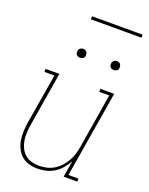

<svg xmlns="http://www.w3.org/2000/svg" viewBox="-165 -978 830 1070"><g transform="rotate(20 250.0 -443.0)"><path d="M194 8Q168 8 143 1Q118 -6 99.5 -22Q81 -38 69.5 -61Q58 -84 54 -109Q50 -134 51 -160.5Q52 -187 56 -213L106 -512H47V-530H129L76 -210Q72 -187 70.5 -163Q69 -139 72.5 -116.5Q76 -94 85.5 -73.5Q95 -53 111.5 -38Q128 -23 150 -16.5Q172 -10 196 -10Q218 -10 241 -15Q264 -20 284.5 -32.5Q305 -45 321.5 -63Q338 -81 349.5 -101.5Q361 -122 367.5 -144Q374 -166 378 -189L431 -512H372V-530H454L369 -18H428V0H347L363 -98Q351 -75 333.5 -54Q316 -33 293 -18.5Q270 -4 244.5 2Q219 8 194 8ZM406 -654Q400 -654 394 -656Q388 -658 384.5 -663Q381 -668 380 -674Q379 -680 380 -686Q381 -691 383.5 -695Q386 -699 389.5 -701.5Q393 -704 397.5 -705.5Q402 -707 406 -707Q413 -707 418.5 -704.5Q424 -702 427.5 -697Q431 -692 432 -686Q433 -680 432 -674Q432 -669 429.5 -665Q427 -661 423 -658.5Q419 -656 415 -655Q411 -654 406 -654ZM206 -654Q200 -654 194 -656Q188 -658 184.5 -663Q181 -668 180 -674Q179 -680 180 -686Q181 -691 183.5 -695Q186 -699 189.5 -701.5Q193 -704 197.5 -705.5Q202 -707 206 -707Q213 -707 218.5 -704.5Q224 -702 227.5 -697Q231 -692 232 -686Q233 -680 232 -674Q232 -669 229.5 -665Q227 -661 223 -658.5Q219 -656 215 -655Q211 -654 206 -654ZM190 -876V-894H490V-876Z"/></g></svg>

Font: Iosevka Slab Thin Oblique
Style: Regular
Weight: 100
Italic angle: -9°
Monospace: yes
Designer: Belleve Invis
Foundry: Belleve Invis
Version: Version 11.1.0; ttfautohint (v1.8.3)